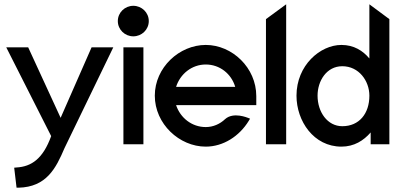

<svg xmlns="http://www.w3.org/2000/svg" viewBox="-20 -671 1860 893"><path d="M9 -451 218 -38C180 67 127 104 56 108L46 109L57 202H66C196 199 240 112 280 18L507 -451H406L262 -123L111 -451Z M528 -573C528 -533 561 -502 600 -502C639 -502 672 -533 672 -573C672 -613 639 -644 600 -644C561 -644 528 -613 528 -573ZM554 0H647V-451H554Z M700 -226C700 -95 814 11 937 11C1018 11 1093 -37 1137 -109L1143 -119L1133 -123C1132 -123 1066 -152 1027 -117C1003 -94 971 -80 937 -80C873 -80 819 -122 799 -182H1172V-224C1172 -356 1060 -462 937 -462C814 -462 700 -357 700 -226ZM799 -267C818 -327 872 -371 937 -371C1002 -371 1056 -328 1074 -267Z M1217 0H1311V-651L1217 -582Z M1359 -226C1359 -108 1439 11 1568 11C1627 11 1671 -17 1704 -55V0H1791V-582L1698 -651V-399C1668 -435 1626 -462 1568 -462C1469 -462 1359 -367 1359 -226ZM1457 -226C1457 -295 1499 -363 1572 -363C1649 -363 1698 -295 1698 -226C1698 -143 1651 -84 1572 -84C1503 -84 1457 -150 1457 -226Z"/></svg>

Font: Charger Pro
Style: ExBdNar
Weight: 400
Designer: Jasper
Foundry: Cannot Into Space Fonts
Version: Version 1.09